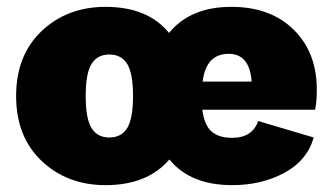

<svg xmlns="http://www.w3.org/2000/svg" viewBox="-20 -530 971 560"><path d="M904 -269Q904 -232 899 -210H570Q576 -165 597 -146.5Q618 -128 657 -128Q716 -128 733 -177L895 -129Q876 -62 809.5 -26Q743 10 657 10Q535 10 474 -65Q410 10 288 10Q176 10 101.5 -60.5Q27 -131 27 -250Q27 -369 101.5 -439.5Q176 -510 288 -510Q411 -510 473 -434Q535 -510 655 -510Q769 -510 836.5 -443.5Q904 -377 904 -269ZM571 -292H714Q708 -373 647 -373Q581 -373 571 -292ZM247 -156.5Q264 -129 299 -129Q334 -129 351 -156.5Q368 -184 368 -250Q368 -316 351 -343.5Q334 -371 299 -371Q264 -371 247 -343.5Q230 -316 230 -250Q230 -184 247 -156.5Z"/></svg>

Font: Elaine Sans ExtraBold
Style: Regular
Weight: 800
Designer: Wei Huang
Foundry: Wei Huang
Version: Version 2.001;December 24, 2019;FontCreator 12.0.0.2547 64-b